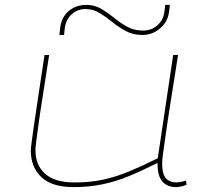

<svg xmlns="http://www.w3.org/2000/svg" viewBox="-20 -755 844 785"><path d="M281 10Q192 10 149 -31Q106 -72 106 -139Q106 -143 106.5 -150.5Q107 -158 110 -178.5Q113 -199 118.5 -240Q124 -281 135 -351.5Q146 -422 162 -530H181Q165 -426 154 -357Q143 -288 137.5 -246.5Q132 -205 129 -183.5Q126 -162 125.5 -153Q125 -144 125 -140Q125 -80 164.5 -44.5Q204 -9 285 -9Q348 -9 401.5 -20.5Q455 -32 509 -54.5Q563 -77 625 -108L688 -530H708Q689 -410 676.5 -331Q664 -252 657.5 -204.5Q651 -157 647.5 -133Q644 -109 643.5 -99.5Q643 -90 643 -86Q643 -43 658.5 -26Q674 -9 702 -9Q707 -9 718.5 -11Q730 -13 740 -17L743 0Q733 5 720 7.5Q707 10 701 10Q664 10 644 -12.5Q624 -35 624 -89Q563 -58 508.5 -35.5Q454 -13 399 -1.5Q344 10 281 10ZM245 -641Q241 -604 240 -595Q239 -586 239.5 -591.5Q240 -597 241 -605.5Q242 -614 242 -612H223Q224 -623 226 -641Q231 -684 260.5 -709.5Q290 -735 333 -735Q367 -735 394 -719Q421 -703 446 -682.5Q471 -662 499.5 -646Q528 -630 565 -630Q599 -630 623.5 -651.5Q648 -673 652 -706Q655 -727 655 -729Q655 -731 655 -735H674Q674 -731 674 -729Q674 -727 671 -706Q666 -666 634.5 -639Q603 -612 562 -612Q524 -612 494.5 -628Q465 -644 439 -665Q413 -686 387 -702Q361 -718 330 -718Q297 -718 273.5 -697Q250 -676 245 -641ZM223 -612Q221 -592 220.5 -590Q220 -588 221 -594Q222 -600 222.5 -606.5Q223 -613 223 -612Z"/></svg>

Font: Georama ExtraExtended Thin
Style: Italic
Weight: 100
Width: 8
Italic angle: -9°
Designer: Jean-Baptiste Levee
Foundry: Production Type
Version: Version 1.000